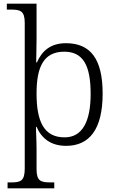

<svg xmlns="http://www.w3.org/2000/svg" viewBox="-20 -780 636 1040"><path d="M21 240H274V208H255C202 208 178 202 178 136V25C178 -20 174 -86 175 -93H178C206 -29 257 10 338 10C463 10 536 -78 536 -273C536 -461 470 -546 337 -546C254 -546 207 -504 180 -442H176C176 -461 178 -525 178 -567V-760H17V-728H40C90 -728 114 -721 114 -656V133C114 201 91 208 40 208H21ZM330 -36C216 -36 178 -125 178 -274C178 -415 215 -500 328 -500C432 -500 471 -423 471 -271C471 -120 425 -36 330 -36Z"/></svg>

Font: Noto Serif Ethiopic Light
Style: Regular
Weight: 300
Designer: Monotype Design Team
Foundry: Monotype Imaging Inc.
Version: Version 2.102